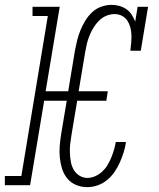

<svg xmlns="http://www.w3.org/2000/svg" viewBox="-37 -763 657 791"><path d="M323 8Q298 8 276.5 -1Q255 -10 240.5 -27.5Q226 -45 219 -67Q212 -89 209.5 -113Q207 -137 209 -161.5Q211 -186 215 -211L238 -348H145L87 0H-17V-38H51L160 -697H97V-735H209L151 -387H244L272 -556Q276 -577 281 -597.5Q286 -618 294.5 -638.5Q303 -659 314.5 -678Q326 -697 342.5 -712.5Q359 -728 380.5 -735.5Q402 -743 423 -743Q439 -743 455 -738.5Q471 -734 484 -725Q497 -716 505.5 -702.5Q514 -689 520 -674L530 -735H573L543 -554H500Q502 -570 503.5 -586.5Q505 -603 504.5 -619Q504 -635 500 -650Q496 -665 488 -677.5Q480 -690 466 -697.5Q452 -705 435 -705Q418 -705 401 -698Q384 -691 371 -678Q358 -665 348.5 -649.5Q339 -634 332 -617Q325 -600 321 -583Q317 -566 314 -549L287 -387H407L401 -348H281L257 -204Q254 -186 252 -168Q250 -150 251 -131.5Q252 -113 255 -96Q258 -79 266.5 -64Q275 -49 290 -39.5Q305 -30 323 -30Q339 -30 355 -37Q371 -44 384 -56Q397 -68 406 -83Q415 -98 421.5 -114Q428 -130 432.5 -145.5Q437 -161 440 -178H482Q479 -156 472.5 -135.5Q466 -115 457 -94.5Q448 -74 435 -55Q422 -36 404.5 -21.5Q387 -7 365.5 0.5Q344 8 323 8Z"/></svg>

Font: Iosevka Curly Slab XLtExObl
Style: Regular
Weight: 200
Width: 7
Italic angle: -9°
Monospace: yes
Designer: Belleve Invis
Foundry: Belleve Invis
Version: Version 11.0.0; ttfautohint (v1.8.3)